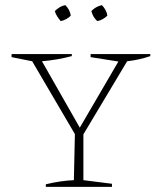

<svg xmlns="http://www.w3.org/2000/svg" viewBox="-20 -726 628 746"><path d="M158 0V-10Q187 -17 214.5 -21Q242 -25 267 -26L271 -205L105 -488L25 -504V-516H259V-508Q202 -493 143 -488L290 -230L440 -487L332 -504V-516H564V-508Q520 -493 474 -488L304 -204V-26L415 -12V0ZM234 -706Q252 -688 255 -665Q248 -658 237.5 -652Q227 -646 216 -644Q209 -652 202.5 -662Q196 -672 193 -683Q201 -691 211.5 -697.5Q222 -704 234 -706ZM376 -706Q384 -698 390 -687Q396 -676 397 -665Q390 -658 379.5 -652Q369 -646 358 -644Q341 -659 335 -683Q352 -701 376 -706Z"/></svg>

Font: Piazzolla SC Thin
Style: Regular
Weight: 100
Designer: Juan Pablo del Peral
Foundry: Huerta Tipografica
Version: Version 1.330